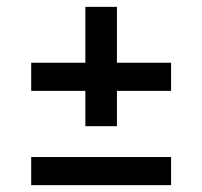

<svg xmlns="http://www.w3.org/2000/svg" viewBox="-20 -649 590 560"><path d="M71 -191H479V-109H71ZM229 -384H71V-466H229V-629H321V-466H479V-384H321V-281H229Z"/></svg>

Font: Golos UI VF
Style: Regular
Weight: 400
Designer: A.Korolkova, Vitaly Kuzmin
Foundry: ParaType Ltd
Version: Version 2.000